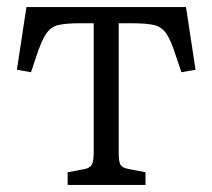

<svg xmlns="http://www.w3.org/2000/svg" viewBox="-20 -525 602 545"><path d="M172 0V-36L220 -45Q235 -48 240.5 -57.5Q246 -67 246 -93V-459H208Q168 -459 146 -454Q124 -449 110.5 -428.5Q97 -408 82 -362L68 -320L28 -327L55 -505H508L535 -327L495 -320L480 -364Q466 -409 452.5 -429Q439 -449 417 -454Q395 -459 354 -459H317V-89Q317 -66 322 -57.5Q327 -49 342 -46L393 -36V0Z"/></svg>

Font: Literata 12pt Light
Style: Regular
Weight: 300
Designer: Latin by Veronika Burian and Jose Scaglione. Greek by Irene Vlachou. Cyrillic by Vera Evstafieva.
Foundry: TypeTogether
Version: Version 3.002